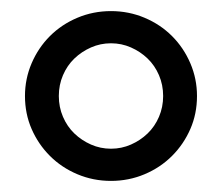

<svg xmlns="http://www.w3.org/2000/svg" viewBox="-20 -727 400 346"><path d="M180 -401Q148 -401 119.5 -413Q91 -425 70 -446Q49 -467 37 -494.5Q25 -522 25 -554Q25 -585 37 -613Q49 -641 70 -662Q91 -683 119.5 -695Q148 -707 180 -707Q212 -707 240.5 -695Q269 -683 290 -662Q311 -641 323 -613Q335 -585 335 -554Q335 -522 323 -494.5Q311 -467 290 -446Q269 -425 240.5 -413Q212 -401 180 -401ZM180 -459Q199 -459 216 -466.5Q233 -474 246 -486.5Q259 -499 266.5 -516.5Q274 -534 274 -554Q274 -574 266.5 -591.5Q259 -609 246 -621.5Q233 -634 216 -641.5Q199 -649 180 -649Q161 -649 144 -641.5Q127 -634 114 -621.5Q101 -609 93.5 -591.5Q86 -574 86 -554Q86 -534 93.5 -516.5Q101 -499 114 -486.5Q127 -474 144 -466.5Q161 -459 180 -459Z"/></svg>

Font: Retni Sans
Style: Regular
Weight: 400
Designer: Vitaly Kuzmin
Foundry: ParaType Ltd.
Version: Version 1.00;March 2, 2019;FontCreator 11.5.0.2425 64-bit; t